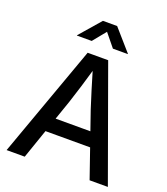

<svg xmlns="http://www.w3.org/2000/svg" viewBox="-166 -1057 1021 1172"><g transform="rotate(20 344.5 -471.0)"><path d="M15.6 0 277.3 -727.5H410.6L673.3 0H554.7L413.6 -407.7Q397 -459 377.2 -522.9Q357.4 -586.9 330.1 -679.7H357.4Q330.6 -586.9 310.8 -522.2Q291 -457.5 274.4 -407.7L133.3 0ZM159.2 -189.9V-282.7H529.8V-189.9ZM275.9 -803.7H179.7V-805.7L298.3 -942.4H390.6L510.3 -805.7V-803.7H413.6L344.7 -888.2Z"/></g></svg>

Font: Inter 24pt Medium
Style: Regular
Weight: 500
Designer: Rasmus Andersson
Foundry: rsms
Version: Version 4.001;git-66647c0bb